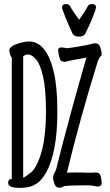

<svg xmlns="http://www.w3.org/2000/svg" viewBox="-20 -916 540 944"><path d="M83 8Q52 8 38 3Q24 -2 22 -8.5Q20 -15 20 -16Q20 -36 38 -36V-632Q33 -637 29.5 -648.5Q26 -660 26 -669Q26 -692 87 -707Q104 -712 123 -712Q166 -712 196.5 -674Q227 -636 244.5 -562Q262 -488 262 -367Q262 -261 247 -186.5Q232 -112 208 -70Q184 -28 160.5 -13.5Q137 1 119 4Q101 7 83 8ZM94 -42Q98 -42 128 -65Q146 -76 163 -112Q206 -200 206 -368Q206 -476 192 -538.5Q178 -601 157 -624.5Q136 -648 118 -648Q104 -648 94 -639ZM272 7Q255 7 248 -11Q241 -29 241 -43Q241 -54 248 -66Q254 -77 256 -84Q326 -362 405 -633Q315 -617 300 -612Q280 -612 275.5 -624Q271 -636 268.5 -649.5Q266 -663 266 -671Q266 -683 284 -683L310 -679Q317 -679 367.5 -687.5Q418 -696 428.5 -699.5Q439 -703 449 -703Q467 -703 473.5 -682.5Q480 -662 480 -650Q480 -644 477 -641Q467 -633 460 -612Q376 -343 309 -67Q316 -68 362 -68Q399 -68 416 -67Q445 -67 452 -68Q471 -68 475.5 -48.5Q480 -29 480 -15Q480 1 458 1Q433 -4 415 -5Q324 -5 295 -1Q284 7 272 7ZM367 -736Q347 -736 337 -750Q320 -786 302.5 -829Q285 -872 285 -880Q285 -896 305 -896Q319 -896 324 -886Q336 -865 351.5 -843.5Q367 -822 369 -819Q371 -822 386 -843.5Q401 -865 412 -886Q417 -896 433 -896Q452 -896 452 -880Q452 -877 447 -861Q429 -811 406 -765L400 -752Q393 -736 367 -736Z"/></svg>

Font: LXGW WenKai Mono TC
Style: Regular
Weight: 400
Designer: LXGW / Fontworks Inc.
Foundry: LXGW / Fontworks Inc.
Version: Version 1.330